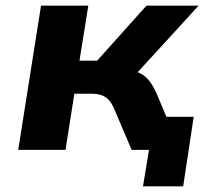

<svg xmlns="http://www.w3.org/2000/svg" viewBox="-20 -526 754 674"><path d="M482 128 503 0H459L477 -116H660L623 128ZM44 0 124 -506H290L259 -313H321L494 -506H677L441 -248L429 -280Q457 -277 474.5 -267.5Q492 -258 505 -241Q518 -224 530 -197L613 0H442L380 -146Q372 -164 362 -175Q352 -186 337.5 -191.5Q323 -197 301 -197H241L210 0Z"/></svg>

Font: Nunito Sans 6pt ExtraBold
Style: Italic
Weight: 800
Italic angle: -9°
Version: Version 3.101;gftools[0.9.27]